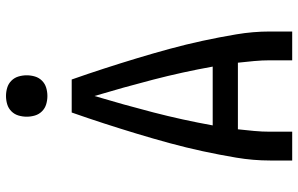

<svg xmlns="http://www.w3.org/2000/svg" viewBox="-197 -797 994 640"><g transform="rotate(-90 300.0 -477.0)"><path d="M85 0V-74Q85 -130 94.5 -186.5Q104 -243 116 -298.5Q128 -354 143 -409Q158 -464 174.5 -518.5Q191 -573 208.5 -627Q226 -681 245 -735H355Q374 -681 391.5 -627Q409 -573 425.5 -518.5Q442 -464 457 -409Q472 -354 484 -298.5Q496 -243 505.5 -186.5Q515 -130 515 -74V0H419V-74Q419 -100 416.5 -127Q414 -154 411 -181H189Q186 -154 183.5 -127Q181 -100 181 -74V0ZM202 -265H398Q380 -365 354.5 -463.5Q329 -562 300 -659Q271 -562 245.5 -463.5Q220 -365 202 -265ZM300 -816Q286 -816 272.5 -820Q259 -824 249 -834Q239 -844 235 -857.5Q231 -871 231 -885Q231 -899 235 -912.5Q239 -926 249 -936Q259 -946 272.5 -950Q286 -954 300 -954Q314 -954 327.5 -950Q341 -946 351 -936Q361 -926 365 -912.5Q369 -899 369 -885Q369 -871 365 -857.5Q361 -844 351 -834Q341 -824 327.5 -820Q314 -816 300 -816Z"/></g></svg>

Font: Iosevka Curly Medium Extended
Style: Regular
Weight: 500
Width: 7
Monospace: yes
Designer: Belleve Invis
Foundry: Belleve Invis
Version: Version 11.1.0; ttfautohint (v1.8.3)